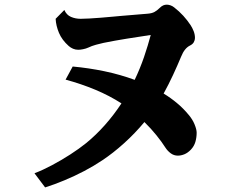

<svg xmlns="http://www.w3.org/2000/svg" viewBox="-20 -775 1040 829"><path d="M293.9 -487.8Q363.8 -481.4 431.4 -467.3Q499 -453.1 561.5 -430.2Q585 -479.5 602.1 -529.5Q619.1 -579.6 630.9 -624Q578.6 -616.2 526.9 -607.9Q475.1 -599.6 426.8 -589.8Q413.1 -586.9 394.5 -581.8Q376 -576.7 361.8 -569.8Q351.1 -564.9 338.6 -562.5Q326.2 -560.1 317.9 -560.1Q305.7 -560.1 295.2 -564.7Q284.7 -569.3 276.9 -576.2Q247.6 -602.1 234.6 -633.1Q221.7 -664.1 220.2 -693.8L257.8 -731.9Q267.1 -710.4 286.4 -702.1Q305.7 -693.8 328.1 -693.8Q342.8 -693.8 365.5 -695.1Q388.2 -696.3 414.8 -698.5Q441.4 -700.7 467.8 -703.1Q482.9 -704.6 502.7 -706.3Q522.5 -708 543.7 -709.7Q564.9 -711.4 584.2 -713.1Q603.5 -714.8 617.2 -715.8Q635.7 -717.3 647 -723.4Q658.2 -729.5 668.9 -740.2Q677.2 -748.5 684.6 -751.7Q691.9 -754.9 700.2 -754.9Q707.5 -754.9 716.1 -752Q724.6 -749 731.9 -743.2Q753.9 -726.1 771.5 -706.8Q789.1 -687.5 803.2 -666Q810.5 -654.8 816.2 -640.4Q821.8 -626 821.8 -610.8Q821.8 -602.1 816.9 -593Q812 -584 799.8 -578.1Q776.4 -566.4 762.2 -530.8Q746.1 -492.2 727.1 -451.2Q708 -410.2 686.5 -371.1Q717.8 -352.1 745.1 -329.1Q772.5 -306.2 794.9 -278.8Q811.5 -259.3 820.3 -237.5Q829.1 -215.8 829.1 -202.1Q829.1 -181.6 823.7 -162.8Q818.4 -144 804.2 -128.9Q790.5 -114.7 776.1 -108.9Q761.7 -103 748 -103Q731 -103 717.3 -113Q703.6 -123 693.8 -138.2Q678.7 -162.1 655.5 -190.9Q632.3 -219.7 603.5 -248Q563 -199.2 515.6 -156.5Q468.3 -113.8 421.9 -83Q385.7 -58.6 343.8 -36.6Q301.8 -14.6 258.5 3.4Q215.3 21.5 174.8 34.2L128.9 -26.9Q164.6 -40.5 204.6 -61.8Q244.6 -83 283.2 -107.9Q321.8 -132.8 352.1 -157.2Q394.5 -191.9 432.9 -235.1Q471.2 -278.3 504.4 -328.6Q453.1 -361.8 391.6 -387.5Q330.1 -413.1 263.2 -431.2Z"/></svg>

Font: BIZ UDMincho
Style: Bold
Weight: 700
Monospace: yes
Designer: TypeBank Co., Ltd.
Foundry: Morisawa Inc.
Version: Version 1.06